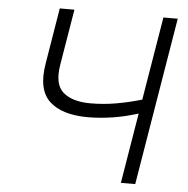

<svg xmlns="http://www.w3.org/2000/svg" viewBox="-52 -778 813 829"><g transform="rotate(5 354.5 -363.5)"><path d="M133.9 -486.2 173.7 -727.3H237.2L197.1 -486.2Q182.5 -399.9 222.3 -365.4Q262.4 -330.6 340.6 -330.6Q397.4 -330.6 452.6 -340.2Q507.8 -349.8 562.9 -366.1L622.9 -727.3H685L564.3 0H502.1L552.6 -304.7Q524.9 -296.2 497.9 -289.6Q470.9 -283 443.9 -278.8Q416.9 -274.5 389.4 -272.2Q361.9 -269.9 332.7 -269.9Q221.6 -270.6 168 -321Q114.3 -371.8 133.9 -486.2Z"/></g></svg>

Font: Inter P Light
Style: Italic
Weight: 300
Italic angle: 9.39999°
Designer: Rasmus Andersson
Foundry: rsms
Version: Version 3.018;git-588b23468